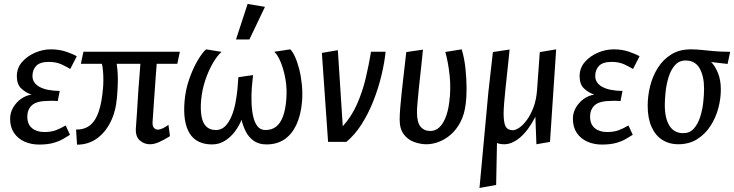

<svg xmlns="http://www.w3.org/2000/svg" viewBox="-20 -708 3663 958"><path d="M175.2 13.3Q135.4 13.3 102.5 -1.3Q69.7 -15.9 50.1 -44.5Q30.5 -73.2 30.5 -115.8Q30.5 -145.8 45.7 -171.6Q60.9 -197.5 85.1 -214.7Q109.4 -232 137.6 -236Q109.6 -244.8 86.8 -265.8Q64 -286.8 64 -327.2Q64 -368.7 90.1 -398.6Q116.2 -428.5 155.3 -445.2Q194.4 -461.8 234 -461.8Q276 -461.8 311.1 -449.7Q346.3 -437.6 363.1 -427.1L330.5 -363.8Q317.5 -372.1 289.4 -385.7Q261.3 -399.2 224.1 -399.2Q180.1 -399.2 161 -379.6Q142 -360 142 -329Q142 -294 177 -274.6Q212 -255.2 278.1 -254.2L268.1 -203.7Q262.3 -204.4 254.2 -204.8Q246.1 -205.2 237.5 -205Q228.9 -204.9 219.9 -204.6Q163.1 -204.1 139.7 -183.2Q116.3 -162.2 116.3 -125.5Q116.3 -88 139.7 -68.6Q163 -49.3 200.7 -49.3Q235.7 -49.3 259.5 -58.5Q283.4 -67.7 307.7 -81.9L329.2 -35.5Q316.2 -27.8 297.1 -16Q278 -4.2 248.5 4.5Q219.1 13.3 175.2 13.3Z M364.4 13.8 359.5 -61.3Q402.7 -61.3 430.2 -83.7Q457.6 -106.1 472.9 -152.3Q488.3 -198.4 494 -268.2Q495.5 -283.3 495.7 -305.4Q496 -327.4 494.1 -352.2Q492.2 -377 486.5 -398L557.4 -414.2Q565.4 -380.2 567.5 -335.8Q569.6 -291.5 563.4 -220Q557.6 -151.1 531.1 -98.4Q504.6 -45.7 462.1 -15.9Q419.5 13.8 364.4 13.8ZM727.7 11.8Q700.5 11.8 678.4 -6.6Q656.3 -25.1 657.7 -64.4Q661.5 -114.5 663.6 -148.8Q665.7 -183.1 667.3 -209.6Q668.9 -236.1 670.8 -264Q672.7 -292 676 -330.2Q679.2 -368.5 683.2 -425.6L765.6 -439.5Q761.4 -381.1 757 -325.1Q752.6 -269.2 749 -212.9Q745.4 -156.5 741.2 -98.2Q740.2 -78.5 748.5 -69.8Q756.9 -61.1 767.9 -61.1Q777.7 -61.1 791.9 -67.7Q806.1 -74.3 820.5 -85L828.1 -28.7Q796.2 -8.7 772.4 1.6Q748.6 11.8 727.7 11.8ZM383.5 -389.7 396.3 -450H877.5L864.7 -389.7Z M1038.2 12.6Q960.2 12.6 925.9 -43Q891.7 -98.6 901 -204.3Q906 -261 924.1 -313.2Q942.3 -365.3 965.4 -404.9Q988.6 -444.5 1008.2 -461.8L1085.7 -449.2Q1065.3 -432.1 1043.3 -395Q1021.3 -358 1004.7 -309.2Q988.1 -260.5 983.3 -206.3Q979.6 -160.7 985.5 -127.6Q991.3 -94.5 1009.1 -76.8Q1026.9 -59.2 1057.2 -59.2Q1084.3 -59.2 1103.1 -77.8Q1121.8 -96.3 1134.6 -126.6Q1147.4 -156.9 1154.4 -192.5Q1161.3 -228.2 1164.7 -262.4Q1168 -296.7 1169.3 -322.8L1242.6 -333.4Q1239.4 -307.7 1236.6 -272.5Q1233.9 -237.2 1234.9 -200.2Q1235.8 -163.2 1242.4 -131Q1249 -98.9 1263.9 -79Q1278.8 -59.2 1304.6 -59.2Q1337.4 -59.2 1358.9 -77Q1380.4 -94.7 1392.5 -128.5Q1404.6 -162.2 1408.3 -209.7Q1413 -263.3 1404.4 -312.6Q1395.7 -361.8 1380.3 -398.6Q1364.9 -435.5 1348.4 -449.7L1428.4 -461.8Q1439.2 -452 1451.2 -426.3Q1463.3 -400.5 1472.5 -364.7Q1481.8 -328.9 1486.1 -286.5Q1490.3 -244.2 1487.1 -201.7Q1481.1 -132.6 1458.4 -84.7Q1435.6 -36.8 1398.5 -12.1Q1361.4 12.6 1309.8 12.6Q1271 12.6 1245.7 -5.6Q1220.4 -23.8 1206.1 -52.2Q1191.8 -80.7 1185.3 -110.4Q1173.6 -80.7 1152.4 -52.2Q1131.2 -23.8 1102.2 -5.6Q1073.1 12.6 1038.2 12.6ZM1157.5 -511.1 1215.5 -688.3 1302.1 -673.8 1224.4 -511.1Z M1617 0 1586 -444 1665.7 -457.7 1690.3 -78Q1733.5 -125.7 1760.9 -187.3Q1788.3 -248.9 1804.5 -316.7Q1820.6 -384.5 1831.3 -450H1904Q1898.7 -396.3 1883.4 -332.4Q1868.2 -268.5 1843.4 -205.5Q1818.7 -142.4 1784.7 -88.7Q1750.6 -35.1 1708.3 0Z M2107.4 11.8Q2076.7 11.6 2045.6 0.2Q2014.6 -11.2 1994.4 -38.2Q1974.1 -65.1 1974.1 -111.5Q1974.1 -133.7 1976.9 -169.3Q1979.6 -204.9 1984.3 -246.6Q1988.9 -288.3 1993.5 -328.8Q1998.2 -369.2 2001.8 -401.2Q2005.4 -433.2 2007.2 -448.2L2090.3 -460.4Q2089.1 -446.4 2085.8 -415Q2082.6 -383.6 2078.3 -344.8Q2074.1 -306 2069.9 -266.8Q2065.8 -227.5 2063.2 -195.6Q2060.5 -163.6 2060.5 -147.2Q2060.5 -97.7 2078.3 -76.1Q2096.1 -54.5 2127.4 -54.5Q2151.8 -54.5 2170.5 -71.2Q2189.1 -87.8 2202.4 -119.7Q2215.6 -151.6 2221.5 -196.9Q2230.7 -265.5 2223.5 -331.8Q2216.3 -398.2 2201.9 -448.7L2283.8 -461.8Q2297.2 -416.7 2302.6 -365.4Q2307.9 -314 2308 -267.5Q2308.1 -221.1 2303.6 -188.9Q2297.3 -136.9 2277.3 -98.7Q2257.2 -60.6 2229.2 -36.4Q2201.2 -12.1 2169.4 -0.1Q2137.5 11.8 2107.4 11.8Z M2372.4 229.9 2418.1 -262 2460 -10 2455.6 214.7ZM2656.5 11.8 2651.3 -125.4Q2616.3 -57.1 2575.7 -22.6Q2535.1 11.8 2496.3 11.8Q2451.4 11.8 2428.9 -17.3Q2406.4 -46.5 2406.4 -105.8Q2406.4 -129.8 2409.1 -166.5Q2411.9 -203.1 2416.5 -245.3Q2421.2 -287.5 2425.8 -328.4Q2430.4 -369.2 2434.1 -401.2Q2437.7 -433.2 2439.4 -448.2L2522.6 -460.9Q2521.3 -446.9 2518.1 -415.5Q2514.8 -384.2 2510.6 -344.9Q2506.3 -305.7 2502.2 -266Q2498.1 -226.3 2495.4 -193.3Q2492.8 -160.3 2492.8 -142.3Q2492.8 -95.9 2502.9 -77.1Q2513 -58.3 2539.7 -58.3Q2552.4 -58.3 2571.3 -71Q2590.2 -83.8 2608.8 -109.2Q2627.5 -134.5 2641.9 -172.5Q2656.3 -210.4 2659.8 -260.7L2673.3 -448L2755 -461.8L2724.2 0Z M2983.2 13.3Q2943.4 13.3 2910.5 -1.3Q2877.7 -15.9 2858.1 -44.5Q2838.5 -73.2 2838.5 -115.8Q2838.5 -145.8 2853.7 -171.6Q2868.9 -197.5 2893.1 -214.7Q2917.4 -232 2945.6 -236Q2917.6 -244.8 2894.8 -265.8Q2872 -286.8 2872 -327.2Q2872 -368.7 2898.1 -398.6Q2924.2 -428.5 2963.3 -445.2Q3002.4 -461.8 3042 -461.8Q3084 -461.8 3119.1 -449.7Q3154.3 -437.6 3171.1 -427.1L3138.5 -363.8Q3125.5 -372.1 3097.4 -385.7Q3069.3 -399.2 3032.1 -399.2Q2988.1 -399.2 2969 -379.6Q2950 -360 2950 -329Q2950 -294 2985 -274.6Q3020 -255.2 3086.1 -254.2L3076.1 -203.7Q3070.3 -204.4 3062.2 -204.8Q3054.1 -205.2 3045.5 -205Q3036.9 -204.9 3027.9 -204.6Q2971.1 -204.1 2947.7 -183.2Q2924.3 -162.2 2924.3 -125.5Q2924.3 -88 2947.7 -68.6Q2971 -49.3 3008.7 -49.3Q3043.7 -49.3 3067.5 -58.5Q3091.4 -67.7 3115.7 -81.9L3137.2 -35.5Q3124.2 -27.8 3105.1 -16Q3086 -4.2 3056.5 4.5Q3027.1 13.3 2983.2 13.3Z M3362.7 11.8Q3319.6 11.8 3285.3 -9.6Q3250.9 -31.1 3231.3 -74.2Q3211.7 -117.2 3211.7 -180.9Q3211.7 -229.9 3224.1 -279.3Q3236.5 -328.7 3262.7 -370Q3288.9 -411.4 3329.6 -436.6Q3370.4 -461.8 3427.4 -461.8Q3455.7 -461.8 3482.4 -458.7Q3509.1 -455.5 3542.3 -452.8Q3575.5 -450 3623.2 -449.5L3610.4 -389L3528.2 -398.5Q3546.6 -381 3561.7 -345.4Q3576.7 -309.7 3576.7 -261.1Q3576.7 -216.7 3564.3 -169.1Q3551.9 -121.6 3525.6 -80.6Q3499.3 -39.6 3459.2 -13.9Q3419.1 11.8 3362.7 11.8ZM3389.3 -43.6Q3421.4 -43.6 3441.6 -66Q3461.8 -88.4 3473.2 -123.4Q3484.6 -158.5 3488.8 -196.5Q3493 -234.5 3493 -266Q3493 -327.8 3470.8 -367Q3448.6 -406.2 3400.8 -406.2Q3368.8 -406.2 3348.2 -383.2Q3327.6 -360.3 3316.6 -325.1Q3305.5 -289.8 3301.3 -251.8Q3297.1 -213.7 3297.1 -184.3Q3297.1 -117.7 3320.3 -80.6Q3343.5 -43.6 3389.3 -43.6Z"/></svg>

Font: Ancizar Sans Thin
Style: Italic
Weight: 100
Italic angle: -4°
Designer: Cesar Puertas, Viviana Monsalve, Julian Moncada, Julian Prieto, Jose Castro, Mariel Hernandez, Felipe Aragon, Sara Alarc
Version: Version 8.100